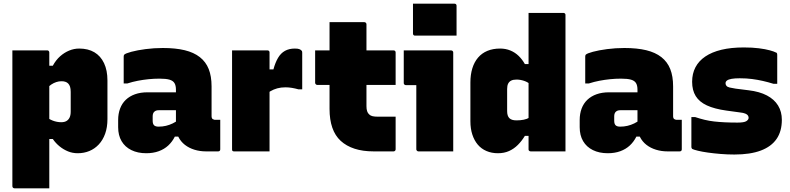

<svg xmlns="http://www.w3.org/2000/svg" viewBox="-20 -820 4280 1040"><path d="M47 -547Q72 -547 106.5 -547Q141 -547 175.5 -547Q210 -547 236 -547Q240 -547 242 -545.5Q244 -544 245.5 -541.5Q247 -539 247 -535Q247 -444 247 -352Q247 -260 247 -168Q247 -76 247 16Q247 108 247 200Q221 200 186.5 200Q152 200 117.5 200Q83 200 58 200Q55 200 52.5 198.5Q50 197 48.5 194.5Q47 192 47 189Q47 110 47 28Q47 -54 47 -135.5Q47 -217 47 -295.5Q47 -374 47 -446Q47 -475 47 -500Q47 -525 47 -547ZM409 -557Q457 -557 491 -537Q525 -517 543.5 -478Q562 -439 562 -384V-175Q562 -130 549.5 -95.5Q537 -61 515 -37.5Q493 -14 464 -2Q435 10 401 10Q373 10 348.5 0Q324 -10 303 -27Q282 -44 266 -67H220V-195Q242 -176 265 -167Q288 -158 312 -158Q329 -158 340 -164.5Q351 -171 357 -183.5Q363 -196 363 -216V-322Q363 -339 359.5 -350Q356 -361 349 -368Q343 -374 334 -377Q325 -380 313 -380Q299 -380 285 -375.5Q271 -371 257.5 -362Q244 -353 232 -339V-464H266Q283 -495 305.5 -515Q328 -535 354.5 -546Q381 -557 409 -557Z M1126 -352Q1126 -332 1126 -312Q1126 -292 1126 -271.5Q1126 -251 1126 -230.5Q1126 -210 1126 -190Q1126 -184 1128.5 -179Q1131 -174 1137 -173Q1138 -172 1140 -171.5Q1142 -171 1145 -171Q1146 -171 1147 -171Q1148 -171 1150 -171H1173Q1173 -131 1173 -91Q1173 -51 1173 -11Q1173 -6 1170 -3Q1167 0 1162 0Q1157 0 1134.5 0Q1112 0 1095 0Q1063 0 1033.5 -9Q1004 -18 981.5 -35.5Q959 -53 946 -79Q933 -105 933 -140Q933 -173 933 -206Q933 -239 933 -272Q933 -283 933 -293Q933 -303 933 -313.5Q933 -324 933 -334Q933 -357 925 -370Q917 -383 898 -388.5Q879 -394 844 -394Q814 -394 784.5 -391Q755 -388 726.5 -382.5Q698 -377 670 -368H650Q650 -405 650 -441.5Q650 -478 650 -514Q650 -518 651 -520.5Q652 -523 653 -524Q660 -531 691.5 -539.5Q723 -548 768.5 -554Q814 -560 862 -560Q931 -560 980.5 -548Q1030 -536 1062.5 -510.5Q1095 -485 1110.5 -446Q1126 -407 1126 -352ZM807 -166Q807 -149 814.5 -141.5Q822 -134 839 -134Q860 -134 879 -138.5Q898 -143 915.5 -151.5Q933 -160 950 -173L959 -80H927Q913 -52 891.5 -32Q870 -12 840 -1Q810 10 772 10Q726 10 691.5 -7Q657 -24 638.5 -55.5Q620 -87 620 -131V-170Q620 -204 630.5 -232Q641 -260 661.5 -279.5Q682 -299 711.5 -309.5Q741 -320 779 -320Q817 -320 852.5 -320Q888 -320 917.5 -320Q947 -320 970 -320Q978 -320 982 -310Q986 -300 987.5 -279Q989 -258 989 -223Q964 -223 939.5 -223Q915 -223 890 -223Q865 -223 841 -223Q832 -223 826 -221Q820 -219 815 -214Q811 -210 809 -204Q807 -198 807 -190Z M1413 -444H1461Q1471 -481 1486 -506.5Q1501 -532 1523.5 -544.5Q1546 -557 1577 -557Q1593 -557 1601 -554Q1609 -551 1612 -547Q1615 -545 1616 -542.5Q1617 -540 1617 -535Q1617 -528 1617 -504.5Q1617 -481 1617 -450Q1617 -419 1617 -388.5Q1617 -358 1617 -336H1597Q1579 -341 1561.5 -344Q1544 -347 1526 -347Q1502 -347 1482 -341.5Q1462 -336 1445 -326Q1428 -316 1413 -302ZM1440 0Q1414 0 1379 0Q1344 0 1309 0Q1274 0 1248 0Q1245 0 1243 -0.5Q1241 -1 1239.5 -2.5Q1238 -4 1237.5 -6Q1237 -8 1237 -11Q1237 -29 1237 -65.5Q1237 -102 1237 -149.5Q1237 -197 1237 -249.5Q1237 -302 1237 -353.5Q1237 -405 1237 -449Q1237 -476 1237 -501Q1237 -526 1237 -547Q1266 -547 1301.5 -547Q1337 -547 1371.5 -547Q1406 -547 1429 -547Q1433 -547 1435 -545.5Q1437 -544 1438.5 -542Q1440 -540 1440 -536Q1440 -482 1440 -428.5Q1440 -375 1440 -321.5Q1440 -268 1440 -214.5Q1440 -161 1440 -107.5Q1440 -54 1440 0Z M1687 -547H2112Q2117 -547 2120 -544Q2123 -541 2123 -536Q2123 -513 2123 -480.5Q2123 -448 2123 -415.5Q2123 -383 2123 -360H1698Q1696 -360 1694 -361Q1692 -362 1690.5 -363.5Q1689 -365 1688 -367Q1687 -369 1687 -371Q1687 -394 1687 -426.5Q1687 -459 1687 -491.5Q1687 -524 1687 -547ZM2123 -188Q2123 -144 2123 -99.5Q2123 -55 2123 -11Q2123 -7 2120 -3.5Q2117 0 2112 0Q2099 0 2085 0Q2071 0 2057.5 0Q2044 0 2030 0Q2016 0 2003 0Q1945 0 1900.5 -14.5Q1856 -29 1825.5 -57Q1795 -85 1780 -128.5Q1765 -172 1765 -230Q1765 -276 1765 -321.5Q1765 -367 1765 -413Q1765 -459 1765 -504.5Q1765 -550 1765 -596Q1765 -622 1765 -648Q1765 -674 1765 -700Q1812 -700 1859.5 -700Q1907 -700 1954 -700Q1957 -700 1959.5 -698.5Q1962 -697 1963.5 -694.5Q1965 -692 1965 -689Q1965 -633 1965 -578Q1965 -523 1965 -467Q1965 -411 1965 -356Q1965 -301 1965 -245Q1965 -229 1968.5 -218Q1972 -207 1980 -200Q1987 -193 1998.5 -190.5Q2010 -188 2026 -188Q2039 -188 2052.5 -188Q2066 -188 2079 -188Q2092 -188 2105 -188Z M2235 -11Q2235 -40 2235 -75Q2235 -110 2235 -147.5Q2235 -185 2235 -222.5Q2235 -260 2235 -294.5Q2235 -329 2235 -359H2223Q2218 -359 2212.5 -359Q2207 -359 2201 -359Q2195 -359 2189.5 -359Q2184 -359 2178 -359Q2174 -359 2170.5 -362Q2167 -365 2167 -370Q2167 -414 2167 -458.5Q2167 -503 2167 -547Q2191 -547 2217.5 -547Q2244 -547 2271 -547Q2298 -547 2324.5 -547Q2351 -547 2376 -547Q2401 -547 2424 -547Q2427 -547 2429.5 -545.5Q2432 -544 2433.5 -541.5Q2435 -539 2435 -535Q2435 -483 2435 -426.5Q2435 -370 2435 -313.5Q2435 -257 2435 -201Q2435 -145 2435 -92Q2435 -77 2435 -61.5Q2435 -46 2435 -31Q2435 -16 2435 0Q2387 0 2340.5 0Q2294 0 2246 0Q2242 0 2238.5 -3.5Q2235 -7 2235 -11ZM2217 -800Q2238 -800 2267.5 -800Q2297 -800 2329.5 -800Q2362 -800 2391.5 -800Q2421 -800 2442 -800Q2447 -800 2450 -797Q2453 -794 2453 -789V-627Q2432 -627 2402.5 -627Q2373 -627 2340.5 -627Q2308 -627 2278.5 -627Q2249 -627 2228 -627Q2223 -627 2220 -630Q2217 -633 2217 -638Z M2689 -557Q2719 -557 2744.5 -546.5Q2770 -536 2789.5 -517Q2809 -498 2823 -473H2856V-360Q2840 -375 2819 -382Q2798 -389 2778 -389Q2760 -389 2749 -383.5Q2738 -378 2732.5 -367Q2727 -356 2727 -338V-218Q2727 -205 2730 -195.5Q2733 -186 2739 -180Q2745 -174 2754.5 -171Q2764 -168 2778 -168Q2799 -168 2816.5 -171.5Q2834 -175 2847.5 -183Q2861 -191 2872 -202V-84H2823Q2806 -56 2785 -35Q2764 -14 2737.5 -2Q2711 10 2677 10Q2643 10 2615 -2Q2587 -14 2568 -36.5Q2549 -59 2538.5 -91Q2528 -123 2528 -163V-373Q2528 -416 2538.5 -450Q2549 -484 2569.5 -508Q2590 -532 2620 -544.5Q2650 -557 2689 -557ZM3032 -750Q3036 -750 3038 -748.5Q3040 -747 3041.5 -745Q3043 -743 3043 -739Q3043 -662 3043 -584.5Q3043 -507 3043 -429Q3043 -351 3043 -273.5Q3043 -196 3043 -118Q3043 -89 3043 -59.5Q3043 -30 3043 0Q3026 0 3001 0Q2976 0 2949 0Q2922 0 2897 0Q2872 0 2854 0Q2851 0 2848.5 -1.5Q2846 -3 2844.5 -5Q2843 -7 2843 -11Q2843 -91 2843 -170.5Q2843 -250 2843 -330Q2843 -410 2843 -490Q2843 -570 2843 -649Q2843 -677 2843 -702Q2843 -727 2843 -750Q2861 -750 2886 -750Q2911 -750 2938 -750Q2965 -750 2990 -750Q3015 -750 3032 -750Z M3626 -352Q3626 -332 3626 -312Q3626 -292 3626 -271.5Q3626 -251 3626 -230.5Q3626 -210 3626 -190Q3626 -184 3628.5 -179Q3631 -174 3637 -173Q3638 -172 3640 -171.5Q3642 -171 3645 -171Q3646 -171 3647 -171Q3648 -171 3650 -171H3673Q3673 -131 3673 -91Q3673 -51 3673 -11Q3673 -6 3670 -3Q3667 0 3662 0Q3657 0 3634.5 0Q3612 0 3595 0Q3563 0 3533.5 -9Q3504 -18 3481.5 -35.5Q3459 -53 3446 -79Q3433 -105 3433 -140Q3433 -173 3433 -206Q3433 -239 3433 -272Q3433 -283 3433 -293Q3433 -303 3433 -313.5Q3433 -324 3433 -334Q3433 -357 3425 -370Q3417 -383 3398 -388.5Q3379 -394 3344 -394Q3314 -394 3284.5 -391Q3255 -388 3226.5 -382.5Q3198 -377 3170 -368H3150Q3150 -405 3150 -441.5Q3150 -478 3150 -514Q3150 -518 3151 -520.5Q3152 -523 3153 -524Q3160 -531 3191.5 -539.5Q3223 -548 3268.5 -554Q3314 -560 3362 -560Q3431 -560 3480.5 -548Q3530 -536 3562.5 -510.5Q3595 -485 3610.5 -446Q3626 -407 3626 -352ZM3307 -166Q3307 -149 3314.5 -141.5Q3322 -134 3339 -134Q3360 -134 3379 -138.5Q3398 -143 3415.5 -151.5Q3433 -160 3450 -173L3459 -80H3427Q3413 -52 3391.5 -32Q3370 -12 3340 -1Q3310 10 3272 10Q3226 10 3191.5 -7Q3157 -24 3138.5 -55.5Q3120 -87 3120 -131V-170Q3120 -204 3130.5 -232Q3141 -260 3161.5 -279.5Q3182 -299 3211.5 -309.5Q3241 -320 3279 -320Q3317 -320 3352.5 -320Q3388 -320 3417.5 -320Q3447 -320 3470 -320Q3478 -320 3482 -310Q3486 -300 3487.5 -279Q3489 -258 3489 -223Q3464 -223 3439.5 -223Q3415 -223 3390 -223Q3365 -223 3341 -223Q3332 -223 3326 -221Q3320 -219 3315 -214Q3311 -210 3309 -204Q3307 -198 3307 -190Z M3975 -156Q4011 -156 4023 -164Q4035 -172 4035 -182Q4035 -188 4031.5 -194Q4028 -200 4017.5 -204.5Q4007 -209 3988 -211L3915 -221Q3850 -230 3809 -249Q3768 -268 3748.5 -299.5Q3729 -331 3729 -377Q3729 -421 3747 -455.5Q3765 -490 3800.5 -514Q3836 -538 3888 -550.5Q3940 -563 4009 -563Q4055 -563 4090.5 -558.5Q4126 -554 4149.5 -547.5Q4173 -541 4182 -536Q4186 -535 4187.5 -533Q4189 -531 4189.5 -528.5Q4190 -526 4190 -521Q4190 -485 4190 -445Q4190 -405 4190 -366H4170Q4141 -375 4112.5 -381.5Q4084 -388 4053.5 -392Q4023 -396 3987 -396Q3960 -396 3943 -393Q3926 -390 3918 -384Q3910 -378 3910 -369Q3910 -361 3915 -355Q3920 -349 3932 -346Q3944 -343 3964 -340L4035 -331Q4094 -324 4134 -303Q4174 -282 4194.5 -248.5Q4215 -215 4215 -171Q4215 -109 4186.5 -67.5Q4158 -26 4101 -4.5Q4044 17 3958 17Q3921 17 3884 14Q3847 11 3815 6.5Q3783 2 3760.5 -3.5Q3738 -9 3730 -13Q3727 -16 3726 -18Q3725 -20 3725 -24Q3725 -62 3725 -103.5Q3725 -145 3725 -186H3745Q3772 -177 3797 -171Q3822 -165 3848.5 -162Q3875 -159 3906 -157.5Q3937 -156 3975 -156Z"/></svg>

Font: Recursive Black
Style: Regular
Weight: 900
Version: Version 1.085